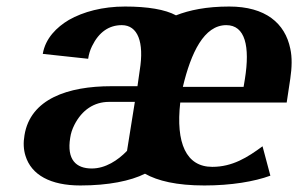

<svg xmlns="http://www.w3.org/2000/svg" viewBox="-20 -558 913 588"><path d="M55 -144C51 -121 52 -100 58 -81C76 -22 135 10 226 10C312 10 380 -4 424 -26C463 -4 521 10 606 10C688 10 759 -2 808 -20L784 -110C738 -76 692 -47 630 -47C550 -47 518 -120 532 -244H858L869 -317C874 -351 875 -382 869 -409C853 -487 793 -538 682 -538C612 -538 560 -527 519 -511C486 -529 432 -538 363 -538C294 -538 235 -522 191 -497C154 -475 119 -441 111 -393L250 -378C252 -392 256 -405 262 -417C283 -460 314 -481 353 -481C402 -481 422 -429 408 -343L401 -294H321C188 -294 73 -255 55 -144ZM195 -136C197 -150 201 -162 208 -176C231 -221 268 -246 314 -246H393L369 -96C341 -67 303 -42 261 -42C213 -42 184 -69 195 -136ZM540 -292C565 -397 605 -481 673 -481C731 -481 746 -416 730 -316L726 -292Z"/></svg>

Font: Aerodynamic
Style: Obl
Weight: 500
Designer: Google
Version: Version 2.000980; 2014